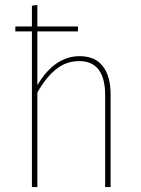

<svg xmlns="http://www.w3.org/2000/svg" viewBox="-20 -756 568 776"><path d="M427 -375V0H405V-372Q405 -439 379 -474Q353 -509 300 -509Q248 -509 207 -476.5Q166 -444 131 -382V0H109V-629H42V-649H109V-733L131 -736V-649H295V-629H131V-412Q201 -529 302 -529Q364 -529 395.5 -488.5Q427 -448 427 -375Z"/></svg>

Font: Fira Sans Condensed Thin
Style: Regular
Weight: 250
Width: 3
Designer: Carrois Corporate & Edenspiekermann AG
Foundry: Carrois Corporate GbR & Edenspiekermann AG
Version: Version 4.203